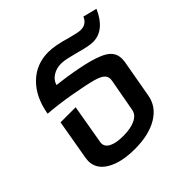

<svg xmlns="http://www.w3.org/2000/svg" viewBox="-156 -729 881 881"><g transform="rotate(-45 284.5 -288.5)"><path d="M48 -103Q48 -108 50 -122L84 -318H182L149 -127Q148 -124 148 -118Q148 -95 173 -82.5Q198 -70 243 -70Q293 -70 323 -85Q353 -100 357 -127L386 -286Q387 -290 387 -298Q387 -313 374.5 -324.5Q362 -336 330 -345Q290 -356 213 -369.5Q136 -383 70 -388Q86 -481 140 -533.5Q194 -586 272 -586Q316 -586 385 -565Q433 -552 450 -552Q469 -552 482 -561.5Q495 -571 501 -587L569 -570Q548 -522 518 -497.5Q488 -473 450 -473Q423 -473 364 -490Q358 -491 327.5 -499Q297 -507 275 -507Q245 -507 221.5 -491.5Q198 -476 192 -452Q257 -445 322.5 -432Q388 -419 424 -404Q458 -391 474 -372Q490 -353 490 -326Q490 -314 489 -308L456 -122Q446 -60 388.5 -25Q331 10 239 10Q152 10 100 -20Q48 -50 48 -103Z"/></g></svg>

Font: Sarabun Medium
Style: Italic
Weight: 500
Italic angle: -10°
Designer: Suppakit Chalermlarp | Katatrad Co.,Ltd.
Foundry: Cadson Demak Co.,Ltd.
Version: Version 1.000; ttfautohint (v1.6)